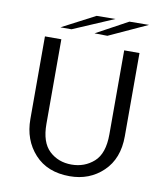

<svg xmlns="http://www.w3.org/2000/svg" viewBox="-93 -930 893 1026"><g transform="rotate(10 353.0 -417.0)"><path d="M353 -757 526 -851 632 -852 423 -756ZM168 -757 348 -851 450 -852 228 -757ZM95 -247V-695H184V-236Q184 -136 232.5 -90.5Q281 -45 353 -45Q424 -45 474.5 -90Q525 -135 525 -239V-695H608V-243Q608 -122 535 -52Q462 18 354 18Q233 18 164 -57.5Q95 -133 95 -247Z"/></g></svg>

Font: Coval
Style: Light
Weight: 300
Foundry: Context Ltd
Version: Version 001.000